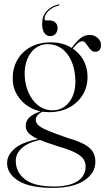

<svg xmlns="http://www.w3.org/2000/svg" viewBox="-20 -641 497 907"><path d="M300.5 11Q233.5 -12 201.2 -26.2Q169 -40.5 159 -51.5Q149 -62.5 149 -75.5Q149 -88 159.5 -98.5Q170 -109 186.5 -116L187.5 -120.5Q155 -110.5 136.2 -99.2Q117.5 -88 109.5 -75Q101.5 -62 101.5 -46Q101.5 -27.5 115.2 -12.5Q129 2.5 163.8 17.8Q198.5 33 261.5 52.5Q311 67 337.8 81.2Q364.5 95.5 374.5 111Q384.5 126.5 384.5 145.5Q384.5 174.5 367.8 195.8Q351 217 317.8 228.5Q284.5 240 235 240Q141.5 240 98 206.2Q54.5 172.5 54.5 118.5Q54.5 82 88 54.5Q121.5 27 188 17L186 11Q92.5 26 53 57.8Q13.5 89.5 13.5 130Q13.5 179.5 66.8 213Q120 246.5 230 246.5Q325 246.5 377.8 211.8Q430.5 177 430.5 123Q430.5 97.5 419.8 78Q409 58.5 380.8 42.2Q352.5 26 300.5 11ZM313.5 -408 319 -406Q332.5 -423 344.8 -434.5Q357 -446 369 -446Q377.5 -446 383.8 -438.5Q390 -431 396.2 -421.2Q402.5 -411.5 410.5 -404Q418.5 -396.5 430.5 -396.5Q444 -396.5 450.5 -405.2Q457 -414 457 -428.5Q457 -448.5 441.2 -462.2Q425.5 -476 403.5 -476Q377.5 -476 357.5 -458.5Q337.5 -441 317.5 -413.5ZM393.5 -278.5Q393.5 -324 371.5 -361Q349.5 -398 310.5 -419.5Q271.5 -441 220.5 -441Q164.5 -441 124 -418.5Q83.5 -396 61.8 -357.8Q40 -319.5 40 -271Q40 -226 62.5 -189.8Q85 -153.5 124.2 -132.2Q163.5 -111 213.5 -111Q264 -111 305 -132.2Q346 -153.5 369.8 -191.2Q393.5 -229 393.5 -278.5ZM202.5 -432.5Q262 -433 297.8 -385.8Q333.5 -338.5 336 -263Q338 -200.5 308.2 -160.5Q278.5 -120.5 229 -120Q192 -119.5 162.5 -141.5Q133 -163.5 115.5 -201.5Q98 -239.5 96.5 -287.5Q95.5 -329 109 -361.8Q122.5 -394.5 147 -413.2Q171.5 -432 202.5 -432.5ZM212.5 -544.5Q232.5 -544.5 242.2 -534.2Q252 -524 252 -508.5Q252 -491.5 242.2 -481Q232.5 -470.5 217.5 -470.5Q199.5 -470.5 189.2 -485.8Q179 -501 179 -528Q179 -565 200.2 -588.5Q221.5 -612 255 -620Q257.5 -621 258.8 -620.5Q260 -620 260.5 -619Q261 -618 260.2 -616.8Q259.5 -615.5 258 -615Q237 -610 221.8 -599.5Q206.5 -589 198.5 -576.5Q190.5 -564 190.5 -552.5Q190.5 -544.5 197 -544.5Z"/></svg>

Font: Fraunces 120pt Light
Style: Regular
Weight: 300
Version: Version 1.000;[b76b70a41]